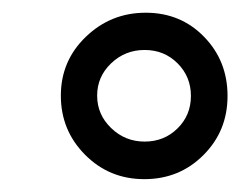

<svg xmlns="http://www.w3.org/2000/svg" viewBox="-20 -584 378 302"><path d="M301 -526.1Q337.9 -488.3 337.9 -433.1Q337.9 -377.9 300 -340.1Q262.2 -302.2 207 -302.2Q151.9 -302.2 113.8 -340.6Q75.7 -378.9 75.7 -433.6Q75.7 -488.3 115 -526.1Q154.3 -564 209.2 -564Q264.2 -564 301 -526.1ZM207.5 -361.3Q238.3 -361.3 259.3 -382.1Q280.3 -402.8 280.3 -433.1Q280.3 -463.4 259.3 -484.4Q238.3 -505.4 207.5 -505.4Q176.8 -505.4 154.8 -484.4Q132.8 -463.4 132.8 -433.6Q132.8 -403.8 154.8 -382.6Q176.8 -361.3 207.5 -361.3Z"/></svg>

Font: RIT Rachana
Style: Bold
Weight: 700
Designer: Hussain KH
Version: 1.5.2